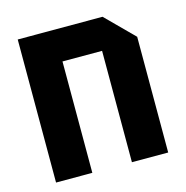

<svg xmlns="http://www.w3.org/2000/svg" viewBox="-88 -643 703 726"><g transform="rotate(-15 263.5 -280.0)"><path d="M44 0V-560H376L483 -453V0H341V-436H186V0Z"/></g></svg>

Font: Tektur SemiCondensed SemiBold
Style: Regular
Weight: 600
Width: 4
Designer: Adam Jagosz
Foundry: Adam Jagosz
Version: Version 1.005;gftools[0.9.30]